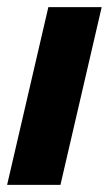

<svg xmlns="http://www.w3.org/2000/svg" viewBox="-23 -520 306 540"><path d="M113 -500H263L147 0H-3Z"/></svg>

Font: CBA Beacon Sans Extra Bold
Style: Italic
Weight: 800
Italic angle: -13°
Designer: Wei Huang
Foundry: Wei Huang
Version: Version 1.002